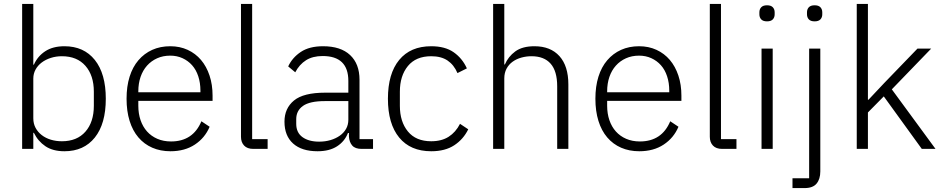

<svg xmlns="http://www.w3.org/2000/svg" viewBox="-20 -760 4813 980"><path d="M93 -740H150V-430H153Q172 -473 211 -498.5Q250 -524 309 -524Q408 -524 464 -454Q520 -384 520 -256Q520 -128 464 -58Q408 12 309 12Q250 12 212 -13.5Q174 -39 153 -82H150V0H93ZM296 -39Q373 -39 416 -88Q459 -137 459 -220V-292Q459 -375 416 -424Q373 -473 296 -473Q266 -473 239.5 -464.5Q213 -456 193 -441Q173 -426 161.5 -405Q150 -384 150 -359V-156Q150 -129 161.5 -107.5Q173 -86 193 -70.5Q213 -55 239.5 -47Q266 -39 296 -39Z M850 12Q799 12 757.5 -6Q716 -24 686.5 -58.5Q657 -93 641.5 -143Q626 -193 626 -256Q626 -319 641.5 -368.5Q657 -418 686.5 -452.5Q716 -487 757 -505.5Q798 -524 849 -524Q898 -524 938 -505.5Q978 -487 1006 -454Q1034 -421 1049.5 -374.5Q1065 -328 1065 -272V-245H686V-220Q686 -180 697.5 -146.5Q709 -113 730.5 -89Q752 -65 783 -51.5Q814 -38 853 -38Q965 -38 1008 -141L1050 -113Q1026 -56 974.5 -22Q923 12 850 12ZM849 -476Q812 -476 782 -462.5Q752 -449 730.5 -425Q709 -401 697.5 -367.5Q686 -334 686 -294V-289H1003V-297Q1003 -337 992 -370.5Q981 -404 960.5 -427Q940 -450 911.5 -463Q883 -476 849 -476Z M1273 0Q1242 0 1226 -17Q1210 -34 1210 -62V-740H1267V-50H1346V0Z M1826 0Q1793 0 1778 -17Q1763 -34 1761 -63V-81H1756Q1739 -38 1700 -13Q1661 12 1601 12Q1520 12 1476 -27.5Q1432 -67 1432 -139Q1432 -207 1480.5 -247Q1529 -287 1640 -287H1758V-347Q1758 -474 1627 -474Q1576 -474 1542 -452.5Q1508 -431 1487 -391L1451 -421Q1472 -466 1515.5 -495Q1559 -524 1629 -524Q1719 -524 1767 -479Q1815 -434 1815 -353V-50H1884V0ZM1609 -37Q1640 -37 1667 -45Q1694 -53 1714.5 -67.5Q1735 -82 1746.5 -102.5Q1758 -123 1758 -149V-244H1638Q1561 -244 1526.5 -219.5Q1492 -195 1492 -152V-128Q1492 -83 1524 -60Q1556 -37 1609 -37Z M2181 12Q2075 12 2017.5 -58Q1960 -128 1960 -256Q1960 -384 2017.5 -454Q2075 -524 2181 -524Q2252 -524 2296 -493Q2340 -462 2363 -411L2315 -387Q2297 -429 2264.5 -451Q2232 -473 2181 -473Q2103 -473 2062 -423Q2021 -373 2021 -292V-220Q2021 -139 2062 -89Q2103 -39 2181 -39Q2234 -39 2270 -62Q2306 -85 2328 -128L2370 -100Q2345 -49 2298.5 -18.5Q2252 12 2181 12Z M2497 -740H2554V-431H2557Q2574 -471 2610 -497.5Q2646 -524 2708 -524Q2790 -524 2835.5 -473.5Q2881 -423 2881 -329V0H2824V-319Q2824 -397 2790.5 -435Q2757 -473 2693 -473Q2666 -473 2641 -466Q2616 -459 2596.5 -445Q2577 -431 2565.5 -409.5Q2554 -388 2554 -360V0H2497Z M3243 12Q3192 12 3150.5 -6Q3109 -24 3079.5 -58.5Q3050 -93 3034.5 -143Q3019 -193 3019 -256Q3019 -319 3034.5 -368.5Q3050 -418 3079.5 -452.5Q3109 -487 3150 -505.5Q3191 -524 3242 -524Q3291 -524 3331 -505.5Q3371 -487 3399 -454Q3427 -421 3442.5 -374.5Q3458 -328 3458 -272V-245H3079V-220Q3079 -180 3090.5 -146.5Q3102 -113 3123.5 -89Q3145 -65 3176 -51.5Q3207 -38 3246 -38Q3358 -38 3401 -141L3443 -113Q3419 -56 3367.5 -22Q3316 12 3243 12ZM3242 -476Q3205 -476 3175 -462.5Q3145 -449 3123.5 -425Q3102 -401 3090.5 -367.5Q3079 -334 3079 -294V-289H3396V-297Q3396 -337 3385 -370.5Q3374 -404 3353.5 -427Q3333 -450 3304.5 -463Q3276 -476 3242 -476Z M3666 0Q3635 0 3619 -17Q3603 -34 3603 -62V-740H3660V-50H3739V0Z M3895 -651Q3875 -651 3865.5 -661Q3856 -671 3856 -687V-697Q3856 -713 3865.5 -723Q3875 -733 3895 -733Q3915 -733 3924.5 -723Q3934 -713 3934 -697V-687Q3934 -671 3924.5 -661Q3915 -651 3895 -651ZM3867 -512H3924V0H3867Z M4110 -512H4167V115Q4167 154 4148 177Q4129 200 4087 200H4025V150H4110ZM4138 -651Q4118 -651 4108.5 -661Q4099 -671 4099 -687V-697Q4099 -713 4108.5 -723Q4118 -733 4138 -733Q4158 -733 4167.5 -723Q4177 -713 4177 -697V-687Q4177 -671 4167.5 -661Q4158 -651 4138 -651Z M4353 -740H4410V-251H4413L4493 -336L4663 -512H4733L4532 -304L4755 0H4685L4491 -268L4410 -186V0H4353Z"/></svg>

Font: IBM Plex Sans Devanagari Light
Style: Regular
Weight: 300
Designer: Mike Abbink, Paul van der Laan, Pieter van Rosmalen, Erin McLaughlin
Foundry: Bold Monday
Version: Version 1.1